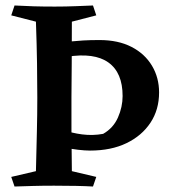

<svg xmlns="http://www.w3.org/2000/svg" viewBox="-20 -680 640 700"><path d="M178 -522Q209 -526 233.5 -528.5Q258 -531 283.5 -532.5Q309 -534 343 -534Q411 -534 459.5 -509Q508 -484 534 -440.5Q560 -397 560 -343Q560 -280 528.5 -232.5Q497 -185 441 -158Q385 -131 308 -131Q290 -131 264.5 -134Q239 -137 209 -143V-207Q241 -195 279.5 -190Q318 -185 356 -192Q393 -213 410 -251.5Q427 -290 427 -330Q427 -415 375.5 -452Q324 -489 224 -473ZM319 -660 331 -624 242 -601Q242 -515 241.5 -449.5Q241 -384 240.5 -325Q240 -266 240.5 -202.5Q241 -139 242 -56L331 -35L319 0Q266 -3 177 -3Q135 -3 99.5 -2Q64 -1 33 0L21 -35L111 -56Q113 -137 114.5 -201Q116 -265 116 -324Q116 -383 115 -449Q114 -515 111 -601L21 -624L33 -660Q69 -658 103 -657Q137 -656 180 -656Q220 -656 256.5 -657.5Q293 -659 319 -660Z"/></svg>

Font: Ruwudu SemiBold
Style: Regular
Weight: 600
Designer: Becca Hirsbrunner Spalinger
Foundry: SIL International
Version: Version 3.000